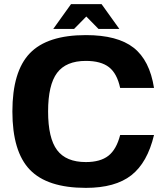

<svg xmlns="http://www.w3.org/2000/svg" viewBox="-20 -890 806 930"><path d="M562 -236H726Q694 -102 616 -41Q538 20 396 20Q209 20 124.5 -68Q40 -156 40 -350Q40 -544 124.5 -632Q209 -720 396 -720Q549 -720 627 -659Q705 -598 726 -464H562Q547 -534 508 -564.5Q469 -595 396 -595Q300 -595 256.5 -537Q213 -479 213 -350Q213 -221 256.5 -163Q300 -105 396 -105Q466 -105 505 -135.5Q544 -166 562 -236ZM558 -750H457L398 -810L339 -750H238L324 -870H472Z"/></svg>

Font: Fivo Sans
Style: Regular
Weight: 700
Designer: Alexander Slobzheninov
Foundry: Alexander Slobzheninov
Version: 1.0